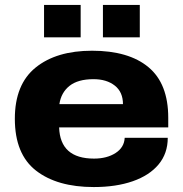

<svg xmlns="http://www.w3.org/2000/svg" viewBox="-20 -744 740 776"><path d="M158 -593V-724H306V-593ZM396 -593V-724H545V-593ZM359 12Q211 12 125.5 -54.5Q40 -121 40 -264Q40 -403 124 -471Q208 -539 352 -539Q500 -539 580 -472.5Q660 -406 660 -268V-229H219Q223 -103 360 -103Q412 -103 447 -125.5Q482 -148 484 -187H658Q658 -124 621 -79.5Q584 -35 516.5 -11.5Q449 12 359 12ZM220 -323H477Q477 -372 444 -398Q411 -424 358 -424Q295 -424 261 -397Q227 -370 220 -323Z"/></svg>

Font: Archivo SemiExpanded ExtraBold
Style: Regular
Weight: 800
Width: 6
Designer: Hector Gatti
Foundry: Omnibus-Type
Version: Version 2.001; ttfautohint (v1.8.3)